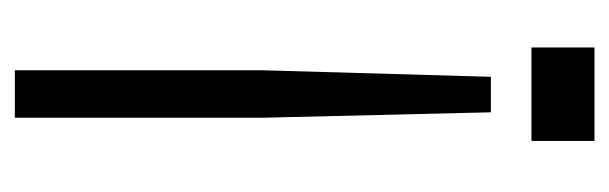

<svg xmlns="http://www.w3.org/2000/svg" viewBox="-308 -332 840 265"><g transform="rotate(90 112.5 -200.0)"><path d="M86.5 -457H135.5L143 -142V200H77.5V-142ZM46 -600H175V-513H46Z"/></g></svg>

Font: Big Shoulders Stencil Text Thin Light
Style: Regular
Weight: 300
Version: Version 2.001